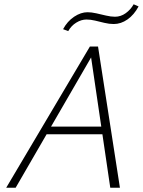

<svg xmlns="http://www.w3.org/2000/svg" viewBox="-20 -875 668 895"><path d="M494 0 401 -632H419L53 0H9L399 -658H437L539 0ZM173 -249 192 -285H469L480 -249ZM298 -730 274 -739Q294 -776 325.5 -797Q357 -818 388 -818Q406 -818 428.5 -813Q451 -808 474 -802.5Q497 -797 516 -797Q543 -797 566 -813.5Q589 -830 603 -855L626 -845Q605 -806 574.5 -784.5Q544 -763 510 -763Q489 -763 466.5 -768.5Q444 -774 423 -779Q402 -784 383 -784Q359 -784 335.5 -769.5Q312 -755 298 -730Z"/></svg>

Font: Ysabeau ExtraLight
Style: Italic
Weight: 250
Italic angle: -12°
Version: Version 2.000;gftools[0.9.27.dev2+g8671c4b]